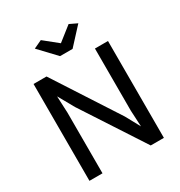

<svg xmlns="http://www.w3.org/2000/svg" viewBox="-219 -1124 1199 1276"><g transform="rotate(-30 380.0 -486.0)"><path d="M339.4 -815.4H435.5L553.7 -943.8L495.1 -971.7L387.2 -886.7L281.7 -971.7L219.2 -942.4ZM94.2 0H194.3V-464.8L188.5 -593.8L256.8 -472.2L564.5 0H665.5V-743.2H565.4V-266.1L571.8 -142.1L511.7 -252.4L193.8 -743.2H94.2Z"/></g></svg>

Font: Merriweather Sans
Style: Regular
Weight: 400
Designer: Eben Sorkin ( eben@eyebytes.com )
Foundry: Eben Sorkin
Version: Version 1.003